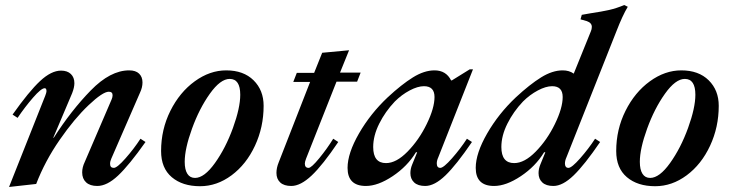

<svg xmlns="http://www.w3.org/2000/svg" viewBox="-20 -732 2913 764"><path d="M160 -351Q165 -364 165 -369Q165 -381 158 -381Q144 -381 111.5 -343.5Q79 -306 50 -263L30 -276Q95 -368 139.5 -409.5Q184 -451 223 -451Q248 -451 262 -437.5Q276 -424 276 -401Q276 -384 267 -361L192 -184H194Q263 -292 341 -372Q419 -452 494 -452Q520 -452 533.5 -439Q547 -426 547 -404Q547 -384 537 -363L423 -101Q418 -90 418 -80Q418 -64 433 -64Q446 -64 479.5 -102Q513 -140 539 -180L559 -167Q494 -75 450 -33.5Q406 8 367 8Q338 8 322.5 -6.5Q307 -21 307 -46Q307 -66 317 -87L424 -336Q428 -345 428 -353Q428 -367 413 -367Q389 -367 332.5 -313.5Q276 -260 217.5 -175.5Q159 -91 124 0L16 12Z M621 -131Q621 -217 658 -291Q695 -365 755 -408.5Q815 -452 880 -452Q949 -452 989 -412.5Q1029 -373 1029 -311Q1029 -226 994.5 -152Q960 -78 901.5 -34.5Q843 9 776 9Q706 9 663.5 -27Q621 -63 621 -131ZM936 -355Q936 -418 894 -418Q857 -418 815 -359Q773 -300 744 -220Q715 -140 715 -88Q715 -57 725.5 -40.5Q736 -24 756 -24Q793 -24 835.5 -83.5Q878 -143 907 -223Q936 -303 936 -355Z M1080 -44Q1080 -64 1089 -86L1214 -406H1147L1161 -442H1230L1262 -522L1369 -532L1333 -443H1415L1401 -407H1319L1198 -101Q1193 -88 1193 -81Q1193 -64 1208 -64Q1219 -64 1250.5 -102.5Q1282 -141 1306 -180L1326 -167Q1264 -75 1220 -33.5Q1176 8 1139 8Q1110 8 1095 -6Q1080 -20 1080 -44Z M1363 -64Q1363 -122 1408.5 -201Q1454 -280 1523 -345Q1578 -396 1623 -424Q1668 -452 1709 -452Q1755 -452 1775 -412H1778L1849 -456H1862L1724 -106Q1718 -93 1718 -82Q1718 -64 1732 -64Q1745 -64 1778.5 -102Q1812 -140 1838 -180L1858 -167Q1796 -76 1752.5 -34Q1709 8 1672 8Q1643 8 1628 -6Q1613 -20 1613 -43Q1613 -60 1620 -77L1640 -126H1635Q1601 -70 1542.5 -31Q1484 8 1436 8Q1363 8 1363 -64ZM1709 -346Q1709 -389 1667 -389Q1642 -389 1610 -372Q1578 -355 1551 -328Q1513 -288 1489 -240Q1465 -192 1465 -147Q1465 -83 1516 -83Q1557 -83 1602 -129Q1647 -175 1678 -238.5Q1709 -302 1709 -346Z M1873 -64Q1873 -122 1918.5 -201Q1964 -280 2033 -345Q2088 -396 2133 -424Q2178 -452 2219 -452Q2245 -452 2263 -439L2331 -607Q2335 -616 2335 -625Q2335 -641 2315 -648L2290 -655L2295 -673L2329 -679Q2376 -686 2404.5 -692.5Q2433 -699 2464 -712L2478 -705Q2457 -670 2433 -608L2234 -106Q2228 -93 2228 -81Q2228 -73 2231.5 -68.5Q2235 -64 2242 -64Q2255 -64 2288.5 -102Q2322 -140 2348 -180L2368 -167Q2306 -76 2262.5 -34Q2219 8 2182 8Q2153 8 2138 -6Q2123 -20 2123 -43Q2123 -60 2130 -77L2150 -126H2145Q2111 -70 2052.5 -31Q1994 8 1946 8Q1873 8 1873 -64ZM2219 -346Q2219 -389 2177 -389Q2152 -389 2120 -372Q2088 -355 2061 -328Q2023 -288 1999 -240Q1975 -192 1975 -147Q1975 -83 2026 -83Q2067 -83 2112 -129Q2157 -175 2188 -238.5Q2219 -302 2219 -346Z M2432 -131Q2432 -217 2469 -291Q2506 -365 2566 -408.5Q2626 -452 2691 -452Q2760 -452 2800 -412.5Q2840 -373 2840 -311Q2840 -226 2805.5 -152Q2771 -78 2712.5 -34.5Q2654 9 2587 9Q2517 9 2474.5 -27Q2432 -63 2432 -131ZM2747 -355Q2747 -418 2705 -418Q2668 -418 2626 -359Q2584 -300 2555 -220Q2526 -140 2526 -88Q2526 -57 2536.5 -40.5Q2547 -24 2567 -24Q2604 -24 2646.5 -83.5Q2689 -143 2718 -223Q2747 -303 2747 -355Z"/></svg>

Font: Ibarra Real Nova
Style: Bold Italic
Weight: 700
Italic angle: -22°
Designer: Jose Maria Ribagorda & Octavio Pardo
Foundry: Octavio Pardo
Version: Version 1.014